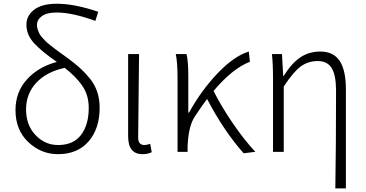

<svg xmlns="http://www.w3.org/2000/svg" viewBox="-20 -828 1997 1047"><path d="M296.9 -37.1Q379.9 -37.1 421.9 -92.3Q463.9 -147.5 463.9 -239.3Q463.9 -308.6 429.7 -358.9Q395.5 -409.2 333 -458Q233.4 -436.5 177.7 -376.5Q122.1 -316.4 122.1 -231.4Q122.1 -145.5 173.8 -91.3Q225.6 -37.1 296.9 -37.1ZM515.6 -763.7 500 -713.9Q375 -759.8 288.1 -759.8Q235.4 -759.8 208.5 -740.2Q181.6 -720.7 181.6 -692.4Q181.6 -679.7 185.5 -667.5Q189.5 -655.3 194.3 -645.5Q199.2 -635.7 210.4 -623Q221.7 -610.4 229.5 -602.5Q237.3 -594.7 254.9 -581.1Q272.5 -567.4 281.7 -560.1Q291 -552.7 313.5 -536.6Q335.9 -520.5 345.7 -513.7Q386.7 -483.4 412.6 -460.4Q438.5 -437.5 466.8 -403.8Q495.1 -370.1 509.3 -329.6Q523.4 -289.1 523.4 -241.2Q523.4 -126 462.9 -56.6Q402.3 12.7 295.9 12.7Q204.1 12.7 134.3 -53.2Q64.5 -119.1 64.5 -227.5Q64.5 -326.2 127 -395Q189.5 -463.9 290 -490.2Q209 -545.9 166.5 -591.8Q124 -637.7 124 -693.4Q124 -742.2 166 -774.9Q208 -807.6 290 -807.6Q386.7 -807.6 515.6 -763.7Z M756.8 12.7Q678.7 12.7 678.7 -85V-533.2H738.3Q733.4 -147.5 733.4 -78.1Q733.4 -37.1 767.6 -37.1Q781.2 -37.1 798.8 -43.9L807.6 2Q786.1 12.7 756.8 12.7Z M1372.1 0 1308.6 7.8Q1200.2 -114.3 1109.4 -288.1Q1085.9 -258.8 1043 -193.4Q1006.8 -140.6 1002.9 -26.4V0H948.2V-394.5Q948.2 -490.2 938.5 -533.2H997.1Q1006.8 -495.1 1006.8 -412.1V-213.9H1010.7Q1078.1 -335.9 1167.5 -429.2Q1256.8 -522.5 1336.9 -546.9L1342.8 -491.2Q1247.1 -454.1 1144.5 -332Q1185.5 -250 1247.6 -158.7Q1309.6 -67.4 1372.1 0Z M1808.6 199.2Q1812.5 -36.1 1812.5 -333Q1812.5 -417 1789.1 -456.1Q1765.6 -495.1 1712.9 -495.1Q1660.2 -495.1 1620.1 -465.8Q1580.1 -436.5 1527.3 -356.4V0H1468.8V-394.5Q1468.8 -479.5 1462.9 -533.2H1517.6L1524.4 -413.1H1526.4Q1570.3 -483.4 1617.7 -515.1Q1665 -546.9 1726.6 -546.9Q1798.8 -546.9 1832.5 -495.6Q1866.2 -444.3 1866.2 -340.8V199.2Z"/></svg>

Font: Bpmf Zihi Sans Light
Style: Light
Weight: 300
Foundry: But Ko
Version: Version 1.320